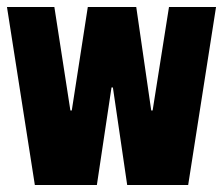

<svg xmlns="http://www.w3.org/2000/svg" viewBox="-20 -531 640 551"><path d="M80 0 0 -511H136L182 -214H186L232 -511H371L414 -214H418L465 -511H600L520 0H345L304 -280H300L258 0Z"/></svg>

Font: Chivo Mono ExtraBold
Style: Regular
Weight: 800
Monospace: yes
Designer: Hector Gatti
Foundry: Omnibus-Type
Version: Version 1.008